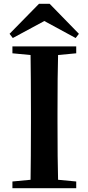

<svg xmlns="http://www.w3.org/2000/svg" viewBox="-20 -985 463 1005"><path d="M379 0V-35L284 -44C282 -111 281 -211 281 -346V-395C281 -530 282 -630 284 -697L379 -706V-742H45V-706L140 -697C141 -630 142 -529 142 -395V-346C142 -211 141 -110 140 -44L45 -35V0ZM212 -875 376 -786 393 -808 240 -965H184L30 -808L47 -786Z"/></svg>

Font: AllPunType Bold
Style: Regular
Weight: 700
Version: 1.0